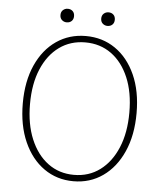

<svg xmlns="http://www.w3.org/2000/svg" viewBox="-55 -840 759 901"><g transform="rotate(5 324.0 -390.0)"><path d="M324 12Q246 12 185.5 -30.5Q125 -73 90.5 -150.5Q56 -228 56 -332Q56 -436 90.5 -512.5Q125 -589 185.5 -630.5Q246 -672 324 -672Q402 -672 462.5 -630.5Q523 -589 557.5 -512.5Q592 -436 592 -332Q592 -228 557.5 -150.5Q523 -73 462.5 -30.5Q402 12 324 12ZM324 -18Q394 -18 446.5 -57Q499 -96 528.5 -166.5Q558 -237 558 -332Q558 -427 528.5 -496.5Q499 -566 446.5 -604Q394 -642 324 -642Q254 -642 201.5 -604Q149 -566 119.5 -496.5Q90 -427 90 -332Q90 -237 119.5 -166.5Q149 -96 201.5 -57Q254 -18 324 -18ZM228 -728Q215 -728 205.5 -736.5Q196 -745 196 -760Q196 -775 205.5 -783.5Q215 -792 228 -792Q242 -792 251 -783.5Q260 -775 260 -760Q260 -745 251 -736.5Q242 -728 228 -728ZM420 -728Q407 -728 397.5 -736.5Q388 -745 388 -760Q388 -775 397.5 -783.5Q407 -792 420 -792Q434 -792 443 -783.5Q452 -775 452 -760Q452 -745 443 -736.5Q434 -728 420 -728Z"/></g></svg>

Font: Source Sans 3 VF
Style: Regular
Weight: 200
Designer: Paul D. Hunt
Foundry: Adobe
Version: Version 3.046;hotconv 1.0.118;makeotfexe 2.5.65603